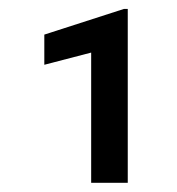

<svg xmlns="http://www.w3.org/2000/svg" viewBox="-20 -730 392 425"><path d="M262.8 -710.2V-325.3H181.8V-613.6L78.1 -586.6V-653.4L254.3 -710.2Z"/></svg>

Font: Interface
Style: Regular
Weight: 400
Designer: Rasmus Andersson
Foundry: rsms
Version: Version 1.8